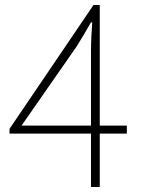

<svg xmlns="http://www.w3.org/2000/svg" viewBox="-20 -746 561 766"><path d="M343 0V-544Q343 -567 344.5 -600.5Q346 -634 348 -657H343Q330 -634 315.5 -609.5Q301 -585 286 -561L66 -245H486V-213H18V-232L353 -726H378V0Z"/></svg>

Font: Noto Sans JP Thin Thin
Style: Regular
Weight: 250
Version: Version 2.004-H2;hotconv 1.0.118;makeotfexe 2.5.65603